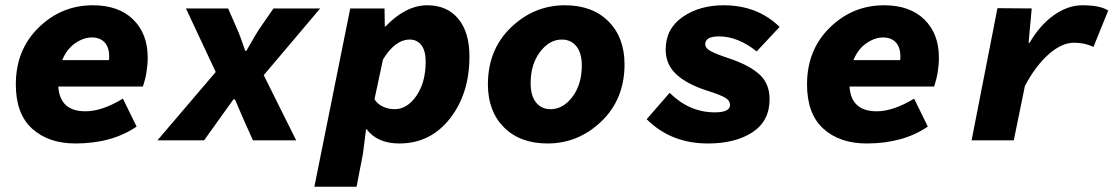

<svg xmlns="http://www.w3.org/2000/svg" viewBox="-20 -532 4240 728"><path d="M266 12Q164 12 102 -44Q40 -100 40 -212Q40 -343 126.5 -427.5Q213 -512 332 -512Q430 -512 485 -458Q540 -404 540 -314Q540 -258 522 -204H201Q207 -110 304 -110Q367 -110 446 -158L498 -52Q404 12 266 12ZM216 -304H393Q394 -308 394 -317Q394 -353 376.5 -371.5Q359 -390 328 -390Q297 -390 265 -368Q233 -346 216 -304Z M577 0 798 -259 685 -500H845L879 -422Q890 -398 910 -339H914Q953 -408 963 -422L1017 -500H1194L980 -247L1103 0H939L904 -78Q900 -86 889 -113Q878 -140 871 -155H865Q817 -88 809 -77L754 0Z M1172 176 1308 -500H1438L1439 -432H1442Q1519 -512 1600 -512Q1675 -512 1717.5 -461Q1760 -410 1760 -318Q1760 -177 1686 -82.5Q1612 12 1494 12Q1411 12 1370 -42H1368L1356 52L1332 176ZM1476 -118Q1524 -118 1559 -169Q1594 -220 1594 -298Q1594 -340 1577.5 -361Q1561 -382 1534 -382Q1478 -382 1432 -306L1400 -156Q1410 -138 1431.5 -128Q1453 -118 1476 -118Z M2056 12Q1952 12 1891 -49Q1830 -110 1830 -212Q1830 -344 1917.5 -428Q2005 -512 2122 -512Q2226 -512 2287 -451Q2348 -390 2348 -288Q2348 -156 2260.5 -72Q2173 12 2056 12ZM2068 -118Q2115 -118 2150.5 -165Q2186 -212 2186 -284Q2186 -331 2165.5 -356.5Q2145 -382 2110 -382Q2063 -382 2027.5 -335Q1992 -288 1992 -216Q1992 -169 2012.5 -143.5Q2033 -118 2068 -118Z M2664 12Q2524 12 2432 -80L2519 -180Q2594 -106 2690 -106Q2748 -106 2748 -134Q2748 -150 2731.5 -160.5Q2715 -171 2662 -188Q2584 -213 2544 -250.5Q2504 -288 2504 -344Q2504 -423 2568 -467.5Q2632 -512 2724 -512Q2852 -512 2936 -430L2849 -337Q2778 -394 2706 -394Q2654 -394 2654 -364Q2654 -350 2673 -339Q2692 -328 2752 -308Q2824 -283 2861 -248.5Q2898 -214 2898 -156Q2898 -73 2833 -30.5Q2768 12 2664 12Z M3266 12Q3164 12 3102 -44Q3040 -100 3040 -212Q3040 -343 3126.5 -427.5Q3213 -512 3332 -512Q3430 -512 3485 -458Q3540 -404 3540 -314Q3540 -258 3522 -204H3201Q3207 -110 3304 -110Q3367 -110 3446 -158L3498 -52Q3404 12 3266 12ZM3216 -304H3393Q3394 -308 3394 -317Q3394 -353 3376.5 -371.5Q3359 -390 3328 -390Q3297 -390 3265 -368Q3233 -346 3216 -304Z M3664 0 3762 -501 3892 -500 3880 -370H3884Q3923 -437 3976 -474.5Q4029 -512 4084 -512Q4152 -512 4182 -492L4126 -354Q4094 -370 4052 -370Q4006 -370 3956.5 -326.5Q3907 -283 3866 -206L3824 0Z"/></svg>

Font: TypoPRO Source Code Pro
Style: Italic
Weight: 900
Italic angle: -11°
Monospace: yes
Designer: Paul D. Hunt, Teo Tuominen
Foundry: Adobe Systems Incorporated
Version: Version 1.030;PS 1.0;hotconv 1.0.84;makeotf.lib2.5.63406